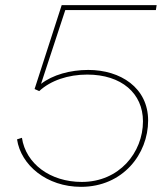

<svg xmlns="http://www.w3.org/2000/svg" viewBox="-20 -720 648 744"><path d="M294 4C456 4 554 -123 554 -253C554 -380 447 -449 322 -449C252 -449 184 -430 139 -395L233 -681H584L587 -700H219L114 -375L132 -367C176 -408 244 -431 318 -431C451 -431 534 -358 534 -250C534 -129 442 -15 297 -15C174 -15 80 -86 65 -186L46 -180C61 -80 161 4 294 4Z"/></svg>

Font: Fixel Display 20240404 Thin
Style: Italic
Weight: 100
Italic angle: -10°
Designer: AlfaBravo + MacPaw
Foundry: Kyrylo Tkachov, Marchela Mozhyna, Serhii Makarenko, Maria Weinstein, Zakhar Kryvoshyya
Version: Version 1.211;Glyphs 3.2 (3225)